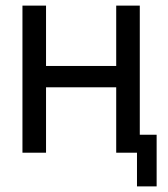

<svg xmlns="http://www.w3.org/2000/svg" viewBox="-20 -544 598 684"><path d="M478 -64H538V120H468V0H394V-233H144V0H60V-524H144V-309H394V-524H478Z"/></svg>

Font: ColatingCofangSans
Style: Regular
Weight: 400
Foundry: GNU
Version: Version 412.227;June 27, 2022;FontCreator 11.0.0.2412 32-bit